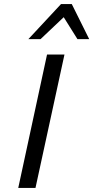

<svg xmlns="http://www.w3.org/2000/svg" viewBox="-20 -927 460 947"><path d="M70 0 212 -658H298L155 0ZM120 -734 281 -907H334L311 -858L180 -734ZM362 -734 285 -857 281 -907H334L420 -734Z"/></svg>

Font: Ysabeau Office Medium
Style: Italic
Weight: 500
Italic angle: -12°
Designer: Christian Thalmann (Catharsis Fonts)
Version: Version 2.001;gftools[0.9.30]; featfreeze: tnum,lnum,ss02